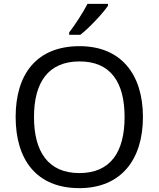

<svg xmlns="http://www.w3.org/2000/svg" viewBox="-20 -964 821 994"><path d="M539 -934V-944H433C410 -899 367 -833 338 -796V-784H396C443 -820 514 -897 539 -934ZM720 -358C720 -580 606 -725 392 -725C168 -725 61 -578 61 -359C61 -138 168 10 391 10C606 10 720 -137 720 -358ZM156 -358C156 -538 230 -646 392 -646C553 -646 625 -538 625 -358C625 -178 553 -68 391 -68C230 -68 156 -178 156 -358Z"/></svg>

Font: Noto Sans Buginese
Style: Regular
Weight: 400
Designer: Monotype Design Team
Foundry: Monotype Imaging Inc.
Version: Version 2.002